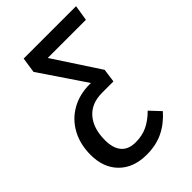

<svg xmlns="http://www.w3.org/2000/svg" viewBox="-211 -772 868 868"><g transform="rotate(-45 223.0 -338.5)"><path d="M434 -614H190L334 -394L325 -329H253Q184 -329 147 -286Q110 -243 110 -168Q110 -117 133 -90Q156 -63 202 -63Q243 -63 276 -78.5Q309 -94 341 -126L388 -76Q349 -32 303 -10Q257 12 198 12Q114 12 65.5 -36.5Q17 -85 17 -167Q17 -235 45.5 -287Q74 -339 124.5 -367.5Q175 -396 240 -396H248L100 -615L111 -689H446Z"/></g></svg>

Font: Fira Sans Extra Condensed
Style: Italic
Weight: 400
Width: 3
Italic angle: -8°
Designer: Carrois Corporate & Edenspiekermann AG
Foundry: Carrois Corporate GbR & Edenspiekermann AG
Version: Version 4.203